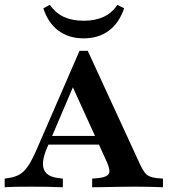

<svg xmlns="http://www.w3.org/2000/svg" viewBox="-27 -789 716 809"><path d="M171 -165.3Q146 -107.3 157.7 -75.8Q169.4 -44.4 219.4 -38.7L237.9 -36.3V0Q202.4 -1.6 168.5 -2Q134.7 -2.4 103.2 -2.4Q72.6 -2.4 45.2 -2Q17.7 -1.6 -7.3 0V-36.3L7.3 -38.7Q36.3 -42.7 55.6 -54Q75 -65.3 91.5 -89.9Q108.1 -114.5 127.4 -158.9L308.1 -575H342.7L562.9 -96.8Q572.6 -75.8 581.5 -63.7Q590.3 -51.6 602 -46.4Q613.7 -41.1 632.3 -38.7L659.7 -36.3V0Q645.2 -0.8 625.8 -1.2Q606.5 -1.6 585.9 -2Q565.3 -2.4 546 -2.4H539.5H535.5Q513.7 -2.4 489.5 -2Q465.3 -1.6 441.9 -1.2Q418.5 -0.8 397.6 -0.4Q376.6 0 361.3 0V-36.3L388.7 -38.7Q423.4 -42.7 431.5 -56.9Q439.5 -71 421.8 -109.7L270.2 -442.7L292.7 -450.8ZM154.8 -179.8 171 -216.1H420.2L436.3 -179.8ZM325.8 -627.4Q262.9 -627.4 219.4 -659.7Q175.8 -691.9 155.6 -754L183.1 -768.5Q207.3 -733.9 242.3 -717.7Q277.4 -701.6 325.8 -701.6Q373.4 -701.6 408.9 -717.7Q444.4 -733.9 467.7 -768.5L496 -754Q475 -691.9 431.5 -659.7Q387.9 -627.4 325.8 -627.4Z"/></svg>

Font: Playfair 9pt
Style: Bold
Weight: 700
Designer: Claus Eggers Sørensen
Foundry: Claus Eggers Sørensen
Version: Version 2.203